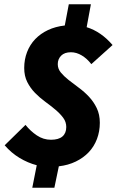

<svg xmlns="http://www.w3.org/2000/svg" viewBox="-20 -774 560 904"><path d="M132 110 153 4Q111 -7 72 -30.5Q33 -54 2 -90L100 -186Q123 -157 153.5 -136.5Q184 -116 220 -116Q256 -116 274 -131.5Q292 -147 292 -176Q292 -200 277.5 -219.5Q263 -239 241 -257.5Q219 -276 193 -295Q167 -314 145 -336.5Q123 -359 108.5 -387.5Q94 -416 94 -454Q94 -494 107.5 -529Q121 -564 146 -590Q171 -616 206 -632.5Q241 -649 285 -654L304 -754H408L388 -646Q456 -625 510 -562L410 -472Q390 -498 365 -513Q340 -528 314 -528Q284 -528 268 -512Q252 -496 252 -472Q252 -450 266.5 -432.5Q281 -415 303 -397.5Q325 -380 351 -361Q377 -342 399 -318.5Q421 -295 435.5 -265Q450 -235 450 -196Q450 -155 436.5 -119.5Q423 -84 398 -57.5Q373 -31 337 -13.5Q301 4 257 9L236 110Z"/></svg>

Font: TypoPRO Source Sans Pro
Style: Italic
Weight: 900
Italic angle: -11°
Designer: Paul D. Hunt
Foundry: Adobe Systems Incorporated
Version: Version 1.075;PS 2.000;hotconv 1.0.86;makeotf.lib2.5.63406